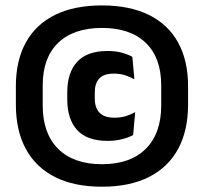

<svg xmlns="http://www.w3.org/2000/svg" viewBox="-20 -673 752 708"><path d="M356 15.5Q253.5 15.5 182.8 -20.2Q112 -56 75.2 -123.8Q38.5 -191.5 38.5 -287.5V-355Q38.5 -449.5 75.2 -516.2Q112 -583 182.8 -618Q253.5 -653 356 -653Q458 -653 529 -618Q600 -583 636.8 -516.2Q673.5 -449.5 673.5 -355V-287.5Q673.5 -191.5 636.8 -123.8Q600 -56 529 -20.2Q458 15.5 356 15.5ZM377 -153.5Q300.5 -153.5 264.2 -193.8Q228 -234 228 -307V-333Q228 -405 264.5 -445Q301 -485 376.5 -485Q405.5 -485 428.8 -478.8Q452 -472.5 468 -463.5L475.5 -380.5Q460 -389.5 441.5 -395.5Q423 -401.5 399.5 -401.5Q362.5 -401.5 346 -383.5Q329.5 -365.5 329.5 -332.5V-309.5Q329.5 -275.5 347.2 -257.2Q365 -239 402 -239Q425.5 -239 444 -244.8Q462.5 -250.5 478.5 -259.5L471 -175Q454.5 -166 430.2 -159.8Q406 -153.5 377 -153.5ZM356 -67.5Q460.5 -67.5 517.5 -124.2Q574.5 -181 574.5 -284V-358.5Q574.5 -460 517.5 -515Q460.5 -570 356 -570Q251.5 -570 194.5 -515Q137.5 -460 137.5 -358.5V-284Q137.5 -181 194.5 -124.2Q251.5 -67.5 356 -67.5Z"/></svg>

Font: Anek Latin
Style: Bold
Weight: 700
Designer: Yesha Goshar
Foundry: Ek Type
Version: Version 1.003